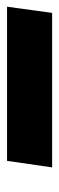

<svg xmlns="http://www.w3.org/2000/svg" viewBox="119 -168 171 558"><g transform="rotate(90 205.0 110.5)"><path d="M-36 45H413L394 176H-54Z"/></g></svg>

Font: Fira Sans Condensed ExtraBold
Style: Italic
Weight: 800
Width: 3
Italic angle: -8°
Designer: bBox Type GmbH & Carrois Corporate GbR & Edenspiekermann AG
Foundry: bBox Type GmbH & Carrois Corporate GbR & Edenspiekermann AG
Version: Version 4.301